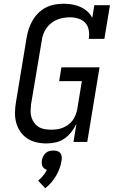

<svg xmlns="http://www.w3.org/2000/svg" viewBox="-20 -763 640 1032"><path d="M229 8Q201 8 174 1.5Q147 -5 125.5 -19.5Q104 -34 89 -56Q74 -78 67 -104Q60 -130 60.5 -158.5Q61 -187 66 -215L123 -560Q127 -584 134.5 -607Q142 -630 154.5 -652Q167 -674 185.5 -692.5Q204 -711 226.5 -722.5Q249 -734 273.5 -738.5Q298 -743 321 -743Q345 -743 368 -739Q391 -735 411.5 -726Q432 -717 449 -702Q466 -687 476 -667L487 -735H571L541 -554H457Q461 -577 457 -600.5Q453 -624 438.5 -640Q424 -656 401.5 -663Q379 -670 356 -670Q339 -670 321.5 -667Q304 -664 287.5 -657.5Q271 -651 256 -639.5Q241 -628 230.5 -613Q220 -598 213.5 -581.5Q207 -565 205 -548L147 -203Q145 -185 144.5 -167Q144 -149 149 -133Q154 -117 163.5 -103.5Q173 -90 187.5 -81Q202 -72 219 -69Q236 -66 254 -66Q270 -66 286 -68Q302 -70 317 -76Q332 -82 346 -92Q360 -102 370 -115.5Q380 -129 386 -144.5Q392 -160 395 -175L420 -327H298L310 -401H515L449 0H375L391 -98Q380 -75 363.5 -53.5Q347 -32 325.5 -17.5Q304 -3 279 2.5Q254 8 229 8ZM223 249 185 208Q200 196 212 181Q224 166 232 150Q225 148 218.5 143Q212 138 208.5 131Q205 124 204.5 115.5Q204 107 205 99Q207 88 212 77.5Q217 67 225.5 59.5Q234 52 245 49Q256 46 267 46Q278 46 288 49Q298 52 304 59.5Q310 67 311.5 77.5Q313 88 311 99Q308 120 300.5 141Q293 162 282 181Q271 200 256 217.5Q241 235 223 249Z"/></svg>

Font: Iosevka Curly Slab ExObl
Style: Regular
Weight: 400
Width: 7
Italic angle: -9°
Monospace: yes
Designer: Belleve Invis
Foundry: Belleve Invis
Version: Version 11.1.0; ttfautohint (v1.8.3)